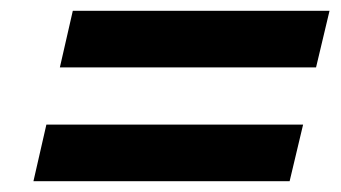

<svg xmlns="http://www.w3.org/2000/svg" viewBox="-20 -515 633 356"><path d="M591 -495 566 -390H91L115 -495ZM542 -284 517 -179H42L66 -284Z"/></svg>

Font: Prodigy Sans SemiBold
Style: Italic
Weight: 600
Italic angle: -13°
Designer: Wei Huang
Foundry: Wei Huang
Version: Version 1.003; ttfautohint (v1.8.3)